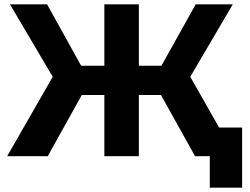

<svg xmlns="http://www.w3.org/2000/svg" viewBox="-20 -720 1151 885"><path d="M1096 -132V145H947V0H879L722 -282H620V0H461V-282H357L200 0H13L223 -366L26 -700H197L354 -417H461V-700H620V-417H724L882 -700H1053L857 -366L990 -132Z"/></svg>

Font: mBank
Style: Bold
Weight: 700
Designer: Julieta Ulanovsky
Foundry: Julieta Ulanovsky
Version: Version 7.200